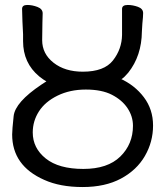

<svg xmlns="http://www.w3.org/2000/svg" viewBox="-20 -731 667 774"><path d="M316 -50Q414 -50 465 -100Q516 -150 516 -224Q516 -262 494 -295Q472 -328 431 -349Q390 -370 326 -370Q262 -370 212 -345.5Q162 -321 137 -282Q112 -243 112 -197Q112 -134 164.5 -92Q217 -50 316 -50ZM158 -6Q29 -63 29 -189Q29 -207 35 -263Q41 -319 147 -390L167 -403Q157 -408 138 -423Q73 -477 73 -565V-593Q70 -644 69 -695Q69 -711 90 -711Q110 -711 131 -703Q152 -695 152 -677Q152 -656 151 -640L150 -569Q150 -514 196 -478Q242 -442 314 -442Q400 -442 435.5 -487.5Q471 -533 472 -590V-695Q472 -711 495 -711Q515 -711 536 -703.5Q557 -696 557 -678Q557 -665 554 -637L552 -604Q551 -506 497 -438Q482 -420 470 -412L463 -415Q523 -388 560 -339Q597 -290 597 -225Q597 -159 564 -102Q531 -45 467.5 -11Q404 23 313 23Q222 23 158 -6Z"/></svg>

Font: LXGW WenKai Medium
Style: Regular
Weight: 500
Designer: LXGW / Fontworks Inc.
Foundry: LXGW / Fontworks Inc.
Version: Version 1.501; October 10, 2024